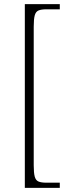

<svg xmlns="http://www.w3.org/2000/svg" viewBox="-20 -780 346 928"><path d="M100 128V-760H269V-735H204Q180 -735 166.5 -729.5Q153 -724 148 -706Q143 -688 143 -651V19Q143 56 148 74Q153 92 166.5 97.5Q180 103 204 103H269V128Z"/></svg>

Font: Noto Serif ExtraLight
Style: Regular
Weight: 200
Designer: Monotype Design Team
Foundry: Monotype Imaging Inc.
Version: Version 2.015; ttfautohint (v1.8.4.7-5d5b)